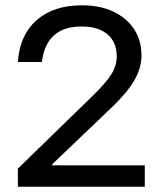

<svg xmlns="http://www.w3.org/2000/svg" viewBox="-20 -705 615 725"><path d="M47.5 0V-68.3L327.5 -340.8Q380.8 -392.5 400.8 -425Q420.8 -457.5 420.8 -492.5Q420.8 -545.8 385.8 -575.4Q350.8 -605 288.3 -605Q154.2 -605 138.3 -470.8H47.5Q54.2 -572.5 118.3 -628.8Q182.5 -685 289.2 -685Q357.5 -685 407.9 -661.2Q458.3 -637.5 486.3 -595Q514.2 -552.5 514.2 -495.8Q514.2 -448.3 487.5 -402.1Q460.8 -355.8 402.5 -300L176.7 -84.2L177.5 -80.8H526.7V0Z"/></svg>

Font: Funnel Display
Style: Regular
Weight: 400
Designer: NORD ID, Kristian Moeller
Foundry: Dicotype
Version: Version 1.000